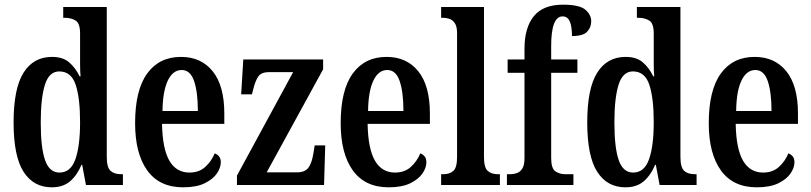

<svg xmlns="http://www.w3.org/2000/svg" viewBox="-20 -790 3463 820"><path d="M201 10Q123 10 80.5 -56.5Q38 -123 38 -267Q38 -412 80.5 -479.5Q123 -547 202 -547Q248 -547 275 -524Q302 -501 320 -464H324Q322 -487 322 -515.5Q322 -544 322 -572V-647Q322 -691 302.5 -702.5Q283 -714 257 -714H250V-760H436V-120Q436 -75 452 -60.5Q468 -46 497 -46H505V0H347L331 -86H328Q309 -41 279 -15.5Q249 10 201 10ZM234 -53Q282 -53 302 -110Q322 -167 322 -268Q322 -372 303 -428.5Q284 -485 233 -485Q190 -485 172 -428.5Q154 -372 154 -267Q154 -159 172.5 -106Q191 -53 234 -53Z M762 10Q661 10 609 -62Q557 -134 557 -264Q557 -405 608.5 -476Q660 -547 753 -547Q839 -547 888.5 -485.5Q938 -424 938 -305V-261H672Q674 -154 703.5 -103.5Q733 -53 789 -53Q830 -53 856.5 -77Q883 -101 897 -135Q908 -131 915.5 -122Q923 -113 923 -97Q923 -74 906.5 -49.5Q890 -25 854.5 -7.5Q819 10 762 10ZM825 -316Q825 -396 809 -443.5Q793 -491 756 -491Q718 -491 696.5 -445.5Q675 -400 674 -316Z M992 0V-40L1232 -482H1129Q1097 -482 1084 -464.5Q1071 -447 1061 -407L1056 -387H1010L1019 -536H1360V-494L1119 -54H1249Q1282 -54 1297 -73.5Q1312 -93 1319 -138L1324 -169H1369L1364 0Z M1640 10Q1539 10 1487 -62Q1435 -134 1435 -264Q1435 -405 1486.5 -476Q1538 -547 1631 -547Q1717 -547 1766.5 -485.5Q1816 -424 1816 -305V-261H1550Q1552 -154 1581.5 -103.5Q1611 -53 1667 -53Q1708 -53 1734.5 -77Q1761 -101 1775 -135Q1786 -131 1793.5 -122Q1801 -113 1801 -97Q1801 -74 1784.5 -49.5Q1768 -25 1732.5 -7.5Q1697 10 1640 10ZM1703 -316Q1703 -396 1687 -443.5Q1671 -491 1634 -491Q1596 -491 1574.5 -445.5Q1553 -400 1552 -316Z M1864 0V-46H1874Q1900 -46 1916 -60Q1932 -74 1932 -119V-649Q1932 -677 1922.5 -691Q1913 -705 1899.5 -709.5Q1886 -714 1874 -714H1864V-760H2047V-119Q2047 -74 2063 -60Q2079 -46 2106 -46H2115V0Z M2145 0V-46H2161Q2174 -46 2188 -51Q2202 -56 2211 -70.5Q2220 -85 2220 -115V-479H2148V-536H2220V-581Q2220 -672 2260 -721Q2300 -770 2384 -770Q2455 -770 2480 -748.5Q2505 -727 2505 -699Q2505 -673 2487.5 -654.5Q2470 -636 2423 -636Q2423 -655 2420 -674.5Q2417 -694 2408.5 -707Q2400 -720 2383 -720Q2334 -720 2334 -594V-536H2446V-479H2334V-115Q2334 -70 2352.5 -58Q2371 -46 2393 -46H2429V0Z M2651 10Q2573 10 2530.5 -56.5Q2488 -123 2488 -267Q2488 -412 2530.5 -479.5Q2573 -547 2652 -547Q2698 -547 2725 -524Q2752 -501 2770 -464H2774Q2772 -487 2772 -515.5Q2772 -544 2772 -572V-647Q2772 -691 2752.5 -702.5Q2733 -714 2707 -714H2700V-760H2886V-120Q2886 -75 2902 -60.5Q2918 -46 2947 -46H2955V0H2797L2781 -86H2778Q2759 -41 2729 -15.5Q2699 10 2651 10ZM2684 -53Q2732 -53 2752 -110Q2772 -167 2772 -268Q2772 -372 2753 -428.5Q2734 -485 2683 -485Q2640 -485 2622 -428.5Q2604 -372 2604 -267Q2604 -159 2622.5 -106Q2641 -53 2684 -53Z M3212 10Q3111 10 3059 -62Q3007 -134 3007 -264Q3007 -405 3058.5 -476Q3110 -547 3203 -547Q3289 -547 3338.5 -485.5Q3388 -424 3388 -305V-261H3122Q3124 -154 3153.5 -103.5Q3183 -53 3239 -53Q3280 -53 3306.5 -77Q3333 -101 3347 -135Q3358 -131 3365.5 -122Q3373 -113 3373 -97Q3373 -74 3356.5 -49.5Q3340 -25 3304.5 -7.5Q3269 10 3212 10ZM3275 -316Q3275 -396 3259 -443.5Q3243 -491 3206 -491Q3168 -491 3146.5 -445.5Q3125 -400 3124 -316Z"/></svg>

Font: Noto Serif ExtraCondensed SemiBold
Style: Regular
Weight: 600
Width: 2
Designer: Monotype Design Team
Foundry: Monotype Imaging Inc.
Version: Version 2.015; ttfautohint (v1.8.4.7-5d5b)